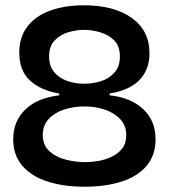

<svg xmlns="http://www.w3.org/2000/svg" viewBox="-20 -694 639 727"><path d="M300 13Q220 13 159 -7Q98 -27 64 -67Q30 -107 30 -167Q30 -234 75 -278.5Q120 -323 204 -333V-340Q133 -352 93 -389.5Q53 -427 53 -494Q53 -554 84 -594Q115 -634 170.5 -654Q226 -674 298 -674Q412 -674 479 -626Q546 -578 546 -493Q546 -430 508 -391Q470 -352 395 -340V-333Q475 -325 522 -281Q569 -237 569 -167Q569 -106 535 -66Q501 -26 440.5 -6.5Q380 13 300 13ZM299 -377Q333 -377 363.5 -387Q394 -397 414 -420Q434 -443 434 -480Q434 -520 412 -541.5Q390 -563 358.5 -572Q327 -581 299 -581Q268 -581 237.5 -571.5Q207 -562 186.5 -540.5Q166 -519 166 -481Q166 -444 185 -421Q204 -398 234.5 -387.5Q265 -377 299 -377ZM301 -80Q325 -80 352 -84.5Q379 -89 403 -100.5Q427 -112 442.5 -131.5Q458 -151 458 -182Q458 -218 436 -242Q414 -266 378 -278.5Q342 -291 300 -291Q258 -291 222 -279Q186 -267 164 -243Q142 -219 142 -183Q142 -143 168 -120.5Q194 -98 231 -89Q268 -80 301 -80Z"/></svg>

Font: Bricolage Grotesque 48pt Medium
Style: Regular
Weight: 500
Designer: Mathieu Triay
Foundry: Atelier Triay
Version: Version 1.000; ttfautohint (v1.8.4.7-5d5b);gftools[0.9.32]